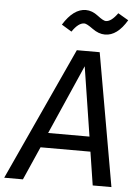

<svg xmlns="http://www.w3.org/2000/svg" viewBox="-92 -946 718 992"><g transform="rotate(5 267.5 -450.0)"><path d="M388.2 -250 332 -609.9 173.8 -250ZM402.8 -689 523.9 0H426.8L399.9 -172.9H141.1L64.9 0H-32.2L284.2 -689ZM311 -830.1Q280.3 -830.1 248 -782.2L195.8 -814Q249 -899.9 313 -899.9Q345.2 -899.9 376.2 -876Q407.2 -852.1 419.9 -852.1Q448.7 -852.1 481 -897.9L535.2 -866.2Q485.4 -782.2 421.9 -782.2Q388.7 -782.2 356 -806.2Q323.2 -830.1 311 -830.1Z"/></g></svg>

Font: FiraSans-Italic
Style: Italic
Weight: 400
Italic angle: -8°
Designer: Carrois Corporate & Edenspiekermann AG
Foundry: Carrois Corporate GbR & Edenspiekermann AG
Version: Version 3.106;PS 003.106;hotconv 1.0.70;makeotf.lib2.5.58329